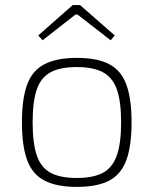

<svg xmlns="http://www.w3.org/2000/svg" viewBox="-20 -721 602 753"><path d="M281 -494Q361 -494 408 -469.5Q455 -445 475.5 -389.5Q496 -334 496 -241Q496 -149 475.5 -93Q455 -37 408 -12.5Q361 12 281 12Q203 12 155 -12.5Q107 -37 86.5 -93Q66 -149 66 -241Q66 -334 86.5 -389.5Q107 -445 155 -469.5Q203 -494 281 -494ZM281 -458Q217 -458 179 -438Q141 -418 124.5 -371Q108 -324 108 -241Q108 -159 124.5 -111Q141 -63 179 -43Q217 -23 281 -23Q345 -23 383 -43Q421 -63 438 -111Q455 -159 455 -241Q455 -324 438 -371Q421 -418 383 -438Q345 -458 281 -458ZM294 -701 430 -582 414 -563 284 -664H276L147 -563L130 -582L265 -701Z"/></svg>

Font: Exo 2 ExtraLight
Style: Regular
Weight: 250
Designer: Natanael Gama
Foundry: Natanael Gama
Version: Version 2.010